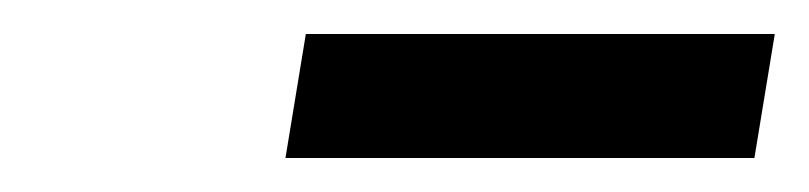

<svg xmlns="http://www.w3.org/2000/svg" viewBox="-20 -749 476 113"><path d="M148 -656 160 -729H436L424 -656Z"/></svg>

Font: Exo Thin SemiBold
Style: Italic
Weight: 600
Italic angle: -9°
Version: Version 2.000